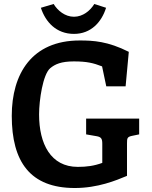

<svg xmlns="http://www.w3.org/2000/svg" viewBox="-20 -933 762 963"><path d="M176 -359C176 -430 195 -560 232 -591C256 -611 287 -625 350 -625C416 -625 448 -617 492 -600L513 -500H610L626 -673C521 -726 448 -730 380 -730C139 -730 39 -562 39 -352C39 -122 131 10 355 10C471 10 562 -28 617 -51V-214C617 -240 618 -247 644 -252L678 -259V-338H412V-259L464 -250C488 -246 493 -237 493 -212V-116C452 -101 415 -96 370 -96C234 -96 176 -212 176 -359ZM453 -913C433 -880 396 -849 351 -849C306 -849 269 -880 249 -913L185 -894C208 -823 262 -763 351 -763C437 -763 490 -823 512 -894Z"/></svg>

Font: Enriqueta
Style: Bold
Weight: 700
Designer: Viviana Monsalve, Gustavo Ibarra
Foundry: Viviana Monsalve, Gustavo Ibarra
Version: Version 1.002